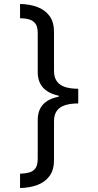

<svg xmlns="http://www.w3.org/2000/svg" viewBox="-20 -812 495 967"><path d="M374 -291Q334 -291 307 -282Q280 -273 266 -253.5Q252 -234 252 -201V-6Q252 44 229.5 74.5Q207 105 168.5 119.5Q130 134 81 135V63Q109 62 129 56Q149 50 159.5 34Q170 18 170 -13V-206Q170 -257 197 -286Q224 -315 276 -325V-330Q224 -341 197 -370.5Q170 -400 170 -450V-645Q170 -676 159.5 -691.5Q149 -707 129 -713.5Q109 -720 81 -720V-792Q130 -791 168.5 -776.5Q207 -762 229.5 -731.5Q252 -701 252 -651V-455Q252 -423 266 -403Q280 -383 307 -374Q334 -365 374 -365Z"/></svg>

Font: utelugu25
Style: Book
Weight: 400
Designer: Jelle Bosma - Monotype Design Team
Foundry: Monotype Imaging Inc.
Version: Version 2.003